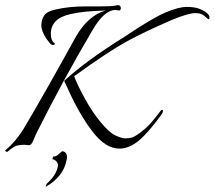

<svg xmlns="http://www.w3.org/2000/svg" viewBox="-21 -569 836 748"><path d="M650 -492Q543 -446 471 -406.5Q399 -367 268 -272Q280 -239 309 -186Q338 -133 371.5 -92.5Q405 -52 429.5 -41Q454 -30 465 -30Q476 -30 488.5 -32Q501 -34 525.5 -52.5Q550 -71 566 -89Q582 -107 603 -135Q611 -146 614 -138Q614 -132 609 -124Q557 -52 519.5 -21Q482 10 444 10Q390 10 339 -57Q290 -121 247 -215Q230 -252 229 -254Q315 -333 463 -425Q573 -499 624 -520.5Q675 -542 706 -542Q737 -542 755 -535Q773 -528 784 -519Q795 -510 795 -502Q795 -494 792 -494Q789 -494 776.5 -506Q764 -518 739 -518Q714 -518 650 -492ZM429 -530Q384 -530 338 -449Q226 -260 119 -46Q117 -42 111.5 -28Q106 -14 101 -8Q96 -2 88 -3.5Q80 -5 71 -5Q62 -5 48 -2.5Q34 0 11 20Q7 24 3 21.5Q-1 19 -1 18Q-1 17 0 16Q43 -19 78 -79Q159 -216 274 -425Q322 -509 391 -528Q304 -526 253 -514Q177 -497 177 -437Q177 -411 191 -401Q195 -398 190 -395Q185 -392 179 -395.5Q173 -399 160 -418Q140 -448 140 -470Q140 -492 151 -508.5Q162 -525 196 -532Q248 -544 308 -544Q310 -544 359.5 -544Q409 -544 423 -546.5Q437 -549 439 -549Q448 -549 450 -538Q450 -528 441 -528Q435 -530 429 -530ZM240 43Q240 49 238 56Q226 119 157 159Q159 148 165 143Q197 114 204 81Q207 71 200.5 62Q194 53 183 51L186 41Q199 41 207 32Q220 20 222 20Q240 23 240 43Z"/></svg>

Font: Italianno
Style: Regular
Weight: 400
Designer: Robert E. Leuschke
Foundry: Robert E. Leuschke
Version: Version 1.003